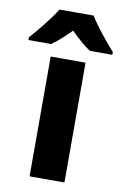

<svg xmlns="http://www.w3.org/2000/svg" viewBox="-134 -817 559 868"><g transform="rotate(10 145.5 -383.0)"><path d="M224 -766H67C42 -724 -13 -656 -47 -619V-606H57C86 -626 112 -651 145 -683C177 -651 205 -625 235 -606H338V-619C301 -660 251 -721 224 -766ZM225 0V-550H65V0Z"/></g></svg>

Font: Noto Sans Lao Looped SemiCondensed ExtraBold
Style: Regular
Weight: 800
Width: 4
Designer: Mark Frömberg, Ben Mitchell
Foundry: The Fontpad Ltd
Version: Version 1.002